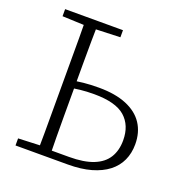

<svg xmlns="http://www.w3.org/2000/svg" viewBox="-123 -783 851 892"><g transform="rotate(20 303.0 -337.0)"><path d="M190 0V-35H301Q374 -35 420.5 -53.5Q467 -72 489 -107.5Q511 -143 511 -193Q511 -267 464.5 -308Q418 -349 311 -349Q274 -349 242.5 -345.5Q211 -342 184 -336V-372Q213 -378 246.5 -381.5Q280 -385 322 -385Q403 -385 458.5 -362Q514 -339 542 -296.5Q570 -254 570 -195Q570 -151 553.5 -115Q537 -79 504 -53.5Q471 -28 422 -14Q373 0 307 0ZM155 0Q156 -51 156 -102Q156 -153 156 -204.5Q156 -256 156 -307V-367Q156 -418 156 -469.5Q156 -521 156 -572Q156 -623 155 -674H216Q215 -623 214.5 -572Q214 -521 214 -469.5Q214 -418 214 -365V-307Q214 -256 214 -204.5Q214 -153 214.5 -102Q215 -51 216 0ZM49 -639V-674H335V-639L199 -634H173ZM49 0V-35L170 -40H179V0Z"/></g></svg>

Font: Source Serif 4 Light
Style: Regular
Weight: 300
Designer: Frank Grießhammer
Foundry: Adobe Systems Incorporated
Version: Version 4.004;hotconv 1.0.116;makeotfexe 2.5.65601